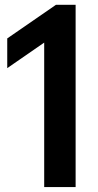

<svg xmlns="http://www.w3.org/2000/svg" viewBox="-20 -762 400 782"><path d="M208 -742.5H288V0H160V-588.5L9.5 -484.5V-605.5Z"/></svg>

Font: Encode Sans Semi Condensed SmBd
Style: Regular
Weight: 600
Width: 4
Designer: Multiple Designers
Foundry: Impallari Type
Version: Version 2.000